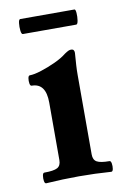

<svg xmlns="http://www.w3.org/2000/svg" viewBox="-70 -608 428 656"><g transform="rotate(-10 143.5 -280.0)"><path d="M37 4Q32 4 30.5 -5Q29 -14 30.5 -23.5Q32 -33 37 -33Q70 -33 82.5 -40Q95 -47 95 -66V-266Q95 -333 46 -333Q41 -333 39.5 -342Q38 -351 39.5 -360Q41 -369 46 -369Q61 -369 86 -377Q111 -385 136 -396.5Q161 -408 177 -421Q186 -427 190.5 -429Q195 -431 200 -431Q211 -431 211 -418Q209 -391 208 -375Q207 -359 207 -342V-66Q207 -47 219.5 -40Q232 -33 263 -33Q268 -33 269.5 -23.5Q271 -14 269.5 -5Q268 4 263 4Q235 2 207 1Q179 0 151 0Q123 0 94.5 1Q66 2 37 4ZM47 -512Q42 -512 40.5 -525Q39 -538 40.5 -551Q42 -564 47 -564H235Q239 -564 240 -551Q241 -538 239 -525Q237 -512 232 -512Z"/></g></svg>

Font: Junicode SmExp
Style: Bold
Weight: 700
Width: 6
Designer: Peter S. Baker
Version: Version 2.205; ttfautohint (v1.8.4)